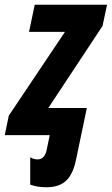

<svg xmlns="http://www.w3.org/2000/svg" viewBox="-61 -568 470 807"><path d="M259 101 304 -114H142L370 -459L389 -548H85L61 -434H212L-24 -82L-41 0H148L136 58Q128 102 97 102Q80 102 66 93V208Q95 219 134 219Q189 219 218 190.5Q247 162 259 101Z"/></svg>

Font: Noto Sans UI Condensed ExtraBold
Style: Italic
Weight: 800
Width: 3
Designer: Monotype Design Team
Foundry: Monotype Imaging Inc.
Version: 1.001